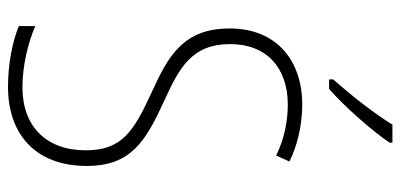

<svg xmlns="http://www.w3.org/2000/svg" viewBox="-280 -802 999 479"><g transform="rotate(90 219.5 -562.5)"><path d="M336 -1035V-1042H291C261 -994 221 -943 178 -894V-884H202C245 -922 304 -988 336 -1035ZM394 -279C394 -390 333 -426 231 -473C149 -510 90 -542 90 -637C90 -728 149 -781 241 -781C278 -781 323 -774 368 -752L383 -785C345 -804 294 -817 241 -817C131 -817 51 -753 51 -636C51 -521 119 -483 209 -442C307 -397 355 -368 355 -277C355 -179 296 -119 198 -119C143 -119 87 -133 45 -151V-110C87 -93 141 -83 197 -83C316 -83 394 -153 394 -279Z"/></g></svg>

Font: Noto Sans Telugu UI Condensed ExtraLight
Style: Regular
Weight: 200
Width: 3
Designer: Jelle Bosma - Monotype Design Team
Foundry: Monotype Imaging Inc.
Version: Version 2.005